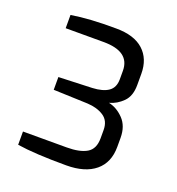

<svg xmlns="http://www.w3.org/2000/svg" viewBox="-106 -911 666 722"><g transform="rotate(20 227.5 -550.0)"><path d="M41 -287V-340H216Q268 -340 296 -356.5Q324 -373 324 -416V-449Q324 -486 298 -503Q272 -520 233 -522L96 -527V-578L230 -583Q272 -585 294 -600.5Q316 -616 316 -649V-683Q316 -760 211 -760H59V-813Q132 -825 238 -824Q310 -824 347.5 -790Q385 -756 385 -696V-651Q385 -607 361.5 -583.5Q338 -560 308 -552Q341 -545 367.5 -517.5Q394 -490 394 -443V-407Q394 -344 353 -310Q312 -276 237 -276Q111 -276 41 -287Z"/></g></svg>

Font: Exo
Style: Regular
Weight: 400
Designer: Natanael Gama
Foundry: Natanael Gama
Version: Version 1.500; ttfautohint (v1.6)